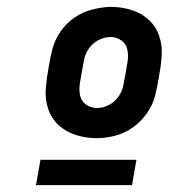

<svg xmlns="http://www.w3.org/2000/svg" viewBox="-20 -761 540 560"><path d="M85 -221 98 -295H378L365 -221ZM262 -358Q231 -358 202 -367Q173 -376 151.5 -395.5Q130 -415 120.5 -443.5Q111 -472 113.5 -503Q116 -534 122 -565Q126 -592 133 -618.5Q140 -645 156.5 -669Q173 -693 197 -709.5Q221 -726 248 -733Q275 -740 302 -741H303Q334 -741 363 -732Q392 -723 413.5 -703.5Q435 -684 444.5 -655.5Q454 -627 451.5 -596Q449 -565 443 -534Q439 -507 432 -480.5Q425 -454 408 -430Q391 -406 367 -389Q343 -372 315.5 -365Q288 -358 262 -358ZM263 -446Q280 -446 297 -454.5Q314 -463 325 -478.5Q336 -494 339.5 -511Q343 -528 346 -545.5Q349 -563 352 -581Q355 -599 351.5 -616Q348 -633 334 -643Q320 -653 303 -653H302Q285 -653 268 -644.5Q251 -636 240 -620.5Q229 -605 225.5 -588Q222 -571 219 -553.5Q216 -536 213 -518Q210 -500 213.5 -483Q217 -466 231 -456Q245 -446 263 -446Z"/></svg>

Font: Iosevka SS08
Style: Bold Italic
Weight: 700
Italic angle: -10°
Monospace: yes
Designer: Belleve Invis
Foundry: Belleve Invis
Version: 2.1.0; ttfautohint (v1.8.2)